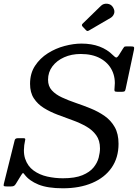

<svg xmlns="http://www.w3.org/2000/svg" viewBox="-47 -1000 743 1035"><path d="M562.5 -960Q573.5 -941.5 567.8 -926.2Q562 -911 549 -903.5L435 -837Q428.5 -833 424.8 -832.8Q421 -832.5 415.5 -838.5L398.5 -856.5Q390.5 -865 398.5 -872.5L496.5 -968Q510.5 -982 531.5 -979.8Q552.5 -977.5 562.5 -960ZM212 -570Q212 -535.5 232.5 -513Q253 -490.5 287 -474.8Q321 -459 361.5 -445.2Q402 -431.5 442.5 -415Q483 -398.5 517 -374.8Q551 -351 571.5 -314.8Q592 -278.5 592 -225Q592 -150 554.8 -96.2Q517.5 -42.5 450 -13.8Q382.5 15 292 15Q210 15 160.2 -5.2Q110.5 -25.5 85.5 -59Q79 -68 76.5 -67.2Q74 -66.5 67 -55.5L38.5 -9Q34.5 -2.5 29.5 1.2Q24.5 5 13 5H-11.5Q-23 5 -25.8 2.8Q-28.5 0.5 -26.5 -8.5L32 -243.5Q34.5 -255 49 -255H80Q91 -255 89 -247Q75 -185 88.5 -144.5Q102 -104 134 -80.8Q166 -57.5 207.8 -48.2Q249.5 -39 292 -39Q357.5 -39 397.2 -55.5Q437 -72 457.5 -97.5Q478 -123 485 -150.5Q492 -178 492 -200Q492 -243 471.5 -271.2Q451 -299.5 417.5 -318.5Q384 -337.5 343.8 -352Q303.5 -366.5 263.2 -381.8Q223 -397 189.5 -417.8Q156 -438.5 135.5 -469.8Q115 -501 115 -548Q115 -604.5 141.8 -645.2Q168.5 -686 210.8 -712.8Q253 -739.5 301.2 -752.2Q349.5 -765 392 -765Q447 -765 489.5 -749Q532 -733 562 -702.5Q573.5 -691 579.2 -690Q585 -689 595 -704.5L615 -736.5Q619.5 -743.5 622.2 -746.8Q625 -750 636.5 -750H655.5Q671.5 -750 674.5 -746.8Q677.5 -743.5 675 -731L630 -519.5Q628 -509.5 623.2 -507.2Q618.5 -505 606 -505H588Q572.5 -505 570.8 -509.5Q569 -514 570.5 -526Q577 -579 557 -620.2Q537 -661.5 494 -685.2Q451 -709 388 -709Q338.5 -709 298.8 -691.2Q259 -673.5 235.5 -642.2Q212 -611 212 -570Z"/></svg>

Font: Besley*
Style: Italic
Weight: 400
Italic angle: -13°
Designer: Owen Earl
Foundry: indestructible type*
Version: Version 2.000; ttfautohint (v1.8.3)